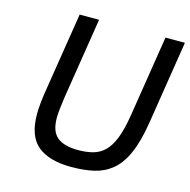

<svg xmlns="http://www.w3.org/2000/svg" viewBox="-108 -843 944 955"><g transform="rotate(15 364.0 -365.5)"><path d="M341 6Q227 6 168 -42.5Q109 -91 109 -205Q109 -231 112.5 -265Q116 -299 122 -334L186 -737H286L220 -320Q216 -290 212.5 -262Q209 -234 209 -212Q209 -142 244.5 -113Q280 -84 352 -84Q395 -84 428.5 -93Q462 -102 487.5 -126.5Q513 -151 531.5 -197.5Q550 -244 562 -320L628 -737H728L660 -306Q644 -206 616 -144Q588 -82 548 -49.5Q508 -17 456.5 -5.5Q405 6 341 6Z"/></g></svg>

Font: Exo Thin Medium
Style: Italic
Weight: 500
Italic angle: -9°
Version: Version 2.000